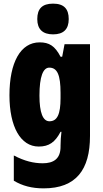

<svg xmlns="http://www.w3.org/2000/svg" viewBox="-20 -796 566 1056"><path d="M272 -776C212 -776 185 -748 185 -691C185 -635 215 -607 272 -607C329 -607 358 -635 358 -691C358 -747 332 -776 272 -776ZM198 -563C93 -563 32 -453 32 -272C32 -99 93 10 193 10C250 10 283 -14 313 -71H318C315 -51 313 -17 313 5V11C313 78 274 102 215 102C165 102 115 90 56 59V198C103 226 155 240 220 240C399 240 475 137 475 -48V-553H335L322 -484H313C282 -544 250 -563 198 -563ZM251 -424C295 -424 313 -384 313 -285V-256C313 -168 295 -129 252 -129C216 -129 197 -176 197 -270C197 -375 217 -424 251 -424Z"/></svg>

Font: Noto Sans Bengali ExtraCondensed Black
Style: Regular
Weight: 900
Width: 2
Designer: Joana Ranito - Universal Thirst; Jelle Bosma - Monotype Design Team
Foundry: Universal Thirst ehf.
Version: Version 3.000